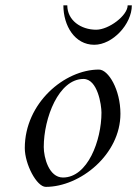

<svg xmlns="http://www.w3.org/2000/svg" viewBox="-20 -708 529 741"><path d="M361.8 -439.5C229 -439.5 75.7 -310.1 75.7 -136.7C75.7 -74.2 121.6 13.2 156.7 13.2C289.6 13.2 444.8 -111.8 444.8 -269C444.8 -361.8 398.4 -439.5 361.8 -439.5ZM148.9 -140.6C148.9 -252.9 206.5 -403.3 302.2 -403.3C356.9 -403.3 371.6 -302.7 371.6 -273.4C371.6 -166 318.4 -22.9 223.1 -22.9C168.5 -22.9 148.9 -100.6 148.9 -140.6ZM343.8 -535.2C414.6 -535.2 488.8 -614.7 488.8 -687.5H472.7C472.7 -647.9 399.9 -593.3 351.1 -593.3C292.5 -593.3 239.7 -629.4 239.7 -687.5H224.6C224.6 -608.4 268.6 -535.2 343.8 -535.2Z"/></svg>

Font: Cardo
Style: Italic
Weight: 400
Designer: David J. Perry
Foundry: David J. Perry
Version: Version 0.99